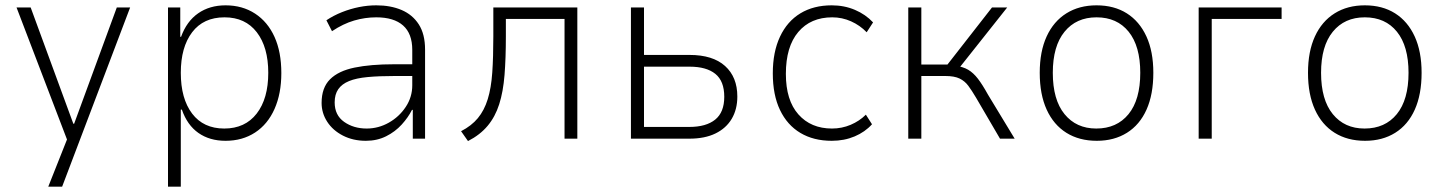

<svg xmlns="http://www.w3.org/2000/svg" viewBox="-20 -520 5421 720"><path d="M161 180 240 -19V26L42 -492H95L255 -56H258L418 -492H468L213 180Z M610 180V-492H656V-382H659Q680 -440 723 -470Q766 -500 826 -500Q889 -500 936.5 -469Q984 -438 1009.5 -381.5Q1035 -325 1035 -246Q1035 -169 1009.5 -111.5Q984 -54 936.5 -23Q889 8 826 8Q766 8 724 -21.5Q682 -51 662 -109H658V180ZM821 -38Q899 -38 942.5 -94Q986 -150 986 -247Q986 -343 943 -399Q900 -455 822 -455Q743 -455 700.5 -399Q658 -343 658 -247Q658 -150 700.5 -94Q743 -38 821 -38Z M1352 8Q1304 8 1266 -11.5Q1228 -31 1207 -63.5Q1186 -96 1186 -134Q1186 -191 1217.5 -222.5Q1249 -254 1309.5 -266.5Q1370 -279 1458 -279H1537V-235H1460Q1401 -235 1358.5 -231Q1316 -227 1289 -216Q1262 -205 1248.5 -185.5Q1235 -166 1235 -136Q1235 -88 1270.5 -63Q1306 -38 1355 -38Q1399 -38 1438 -60Q1477 -82 1501.5 -119Q1526 -156 1526 -200V-333Q1526 -394 1491.5 -424.5Q1457 -455 1391 -455Q1349 -455 1308 -443Q1267 -431 1225 -403L1204 -444Q1231 -462 1262.5 -474.5Q1294 -487 1326.5 -493.5Q1359 -500 1391 -500Q1445 -500 1486 -482.5Q1527 -465 1550.5 -428.5Q1574 -392 1574 -334V0H1528V-108H1525Q1511 -80 1486.5 -53Q1462 -26 1428 -9Q1394 8 1352 8Z M1735 9 1709 -28Q1748 -48 1772 -77Q1796 -106 1809 -148Q1822 -190 1826 -248Q1830 -306 1830 -384V-492H2145V0H2097V-449H1877V-383Q1877 -302 1872 -239Q1867 -176 1852 -129Q1837 -82 1808.5 -48Q1780 -14 1735 9Z M2346 0V-492H2395V-314H2566Q2653 -314 2699 -272.5Q2745 -231 2745 -158Q2745 -110 2724 -74.5Q2703 -39 2663 -19.5Q2623 0 2565 0ZM2395 -44H2565Q2628 -44 2662 -71.5Q2696 -99 2696 -157Q2696 -216 2662.5 -243Q2629 -270 2566 -270H2395Z M3099 8Q3031 8 2981.5 -21.5Q2932 -51 2905 -107.5Q2878 -164 2878 -245Q2878 -325 2905 -382.5Q2932 -440 2981.5 -470Q3031 -500 3099 -500Q3146 -500 3186 -483Q3226 -466 3254 -436L3230 -399Q3205 -425 3171.5 -440Q3138 -455 3101 -455Q3020 -455 2973.5 -400Q2927 -345 2927 -243Q2927 -144 2974 -91Q3021 -38 3100 -38Q3137 -38 3170 -52Q3203 -66 3227 -90L3250 -54Q3224 -25 3185 -8.5Q3146 8 3099 8Z M3386 0V-492H3435V-278H3533L3700 -492H3757L3573 -260L3560 -274Q3591 -270 3610.5 -258.5Q3630 -247 3647 -225Q3664 -203 3685 -165L3785 0H3730L3640 -154Q3624 -181 3611 -198.5Q3598 -216 3578.5 -225.5Q3559 -235 3525 -235H3435V0Z M4093 8Q4027 8 3979 -22Q3931 -52 3905 -109Q3879 -166 3879 -247Q3879 -327 3905 -383.5Q3931 -440 3979 -470Q4027 -500 4092 -500Q4158 -500 4205.5 -470Q4253 -440 4279 -383.5Q4305 -327 4305 -247Q4305 -166 4279.5 -109Q4254 -52 4206 -22Q4158 8 4093 8ZM4091 -38Q4168 -38 4212 -92Q4256 -146 4256 -247Q4256 -347 4212.5 -401Q4169 -455 4092 -455Q4016 -455 3972 -401Q3928 -347 3928 -247Q3928 -146 3972 -92Q4016 -38 4091 -38Z M4475 0V-492H4786V-449H4524V0Z M5099 8Q5033 8 4985 -22Q4937 -52 4911 -109Q4885 -166 4885 -247Q4885 -327 4911 -383.5Q4937 -440 4985 -470Q5033 -500 5098 -500Q5164 -500 5211.5 -470Q5259 -440 5285 -383.5Q5311 -327 5311 -247Q5311 -166 5285.5 -109Q5260 -52 5212 -22Q5164 8 5099 8ZM5097 -38Q5174 -38 5218 -92Q5262 -146 5262 -247Q5262 -347 5218.5 -401Q5175 -455 5098 -455Q5022 -455 4978 -401Q4934 -347 4934 -247Q4934 -146 4978 -92Q5022 -38 5097 -38Z"/></svg>

Font: Nunito Sans 7pt SemiCondensed ExtraLight
Style: Regular
Weight: 250
Width: 4
Designer: Vernon Adams
Foundry: Vernon Adams
Version: Version 3.101;gftools[0.9.27]